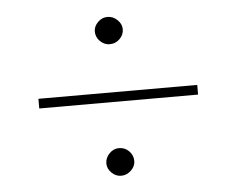

<svg xmlns="http://www.w3.org/2000/svg" viewBox="-41 -603 681 554"><g transform="rotate(-5 300.0 -326.0)"><path d="M249 -517Q249 -532 261 -544Q273 -556 289 -556Q305 -556 317.5 -544Q330 -532 330 -517Q330 -501 318 -489Q306 -477 289 -477Q273 -477 261 -489Q249 -501 249 -517ZM70 -338H530V-310H70ZM249 -135Q249 -151 261 -163.5Q273 -176 289 -176Q306 -176 318 -164Q330 -152 330 -135Q330 -120 317.5 -108Q305 -96 289 -96Q273 -96 261 -108Q249 -120 249 -135Z"/></g></svg>

Font: Krub ExtraLight
Style: Regular
Weight: 275
Designer: Ekaluck Peanpanawate
Foundry: Cadson Demak Co.,Ltd.
Version: Version 1.000; ttfautohint (v1.6)